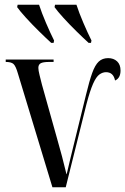

<svg xmlns="http://www.w3.org/2000/svg" viewBox="-20 -786 526 806"><path d="M55 -478Q46 -509 36.5 -517.5Q27 -526 4 -526V-536H205V-526H187Q161 -526 151 -520.5Q141 -515 141 -501Q141 -491 146 -471Q151 -451 156 -431L218 -210Q242 -127 259 -55H260Q267 -86 274 -114.5Q281 -143 289.5 -178Q298 -213 310.5 -263.5Q323 -314 341 -388Q355 -446 367 -479.5Q379 -513 394.5 -527.5Q410 -542 434 -542Q457 -542 471.5 -528.5Q486 -515 486 -490Q486 -458 463 -448Q456 -483 425 -483Q411 -483 397.5 -473.5Q384 -464 371 -435Q358 -406 343 -349L256 0H200ZM195 -606Q172 -627 143 -655.5Q114 -684 89 -711.5Q64 -739 52 -756L54 -766H144Q155 -732 173 -690Q191 -648 207 -616L205 -606ZM352 -606Q329 -627 300 -655.5Q271 -684 246 -711.5Q221 -739 209 -756L211 -766H301Q312 -732 330 -690Q348 -648 364 -616L362 -606Z"/></svg>

Font: Noto Serif Display ExtraCondensed
Style: Regular
Weight: 400
Width: 2
Designer: Monotype Design Team
Foundry: Monotype Imaging Inc.
Version: Version 2.009